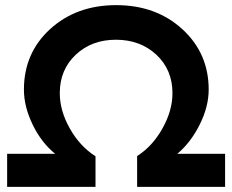

<svg xmlns="http://www.w3.org/2000/svg" viewBox="-20 -728 905 748"><path d="M7.8 0V-128.9H194.8Q141.6 -171.9 107.4 -242.2Q73.2 -312.5 73.2 -378.9Q73.2 -521 174.8 -614.3Q277.3 -708 432.6 -708Q587.9 -708 690.4 -614.3Q793 -520.5 793 -378.9Q793 -313 758.3 -243.2Q723.6 -173.3 670.9 -128.9H856.9V0H514.2V-120.1Q574.2 -158.2 612.8 -227.5Q651.9 -296.9 651.9 -365.2Q651.9 -456.1 589.4 -514.6Q526.4 -573.2 431.6 -573.2Q336.9 -573.2 274.9 -514.6Q212.9 -456.1 212.9 -365.2Q212.9 -296.9 252 -227.5Q291 -158.2 352.1 -119.1V0Z"/></svg>

Font: TruenoSBd
Style: Demi
Weight: 600
Designer: Julieta Ulanovsky
Foundry: Julieta Ulanovsky
Version: Version 3.001b